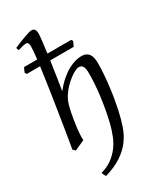

<svg xmlns="http://www.w3.org/2000/svg" viewBox="-240 -828 980 1158"><g transform="rotate(-30 249.5 -249.0)"><path d="M138.7 244.1 134.8 237.8Q132.8 234.4 130.6 230.2Q128.4 226.1 126.7 221.9Q125 217.8 124.5 214.4Q168 202.1 199.7 179.4Q231.4 156.7 254.2 126.7Q276.9 96.7 291.7 60.1Q306.6 23.4 316.9 -17.6Q328.1 -64 336.2 -109.9Q344.2 -155.8 349.4 -197.8Q354.5 -239.7 356.7 -276.6Q358.9 -313.5 358.9 -341.8Q358.9 -360.8 356.7 -373.5Q354.5 -386.2 349.9 -393.6Q345.2 -400.9 337.9 -404.1Q330.6 -407.2 319.8 -407.2Q313.5 -407.2 297.4 -399.7Q281.2 -392.1 260.5 -376.7Q239.7 -361.3 217.5 -338.4Q195.3 -315.4 176.8 -284.2Q163.6 -260.7 154.8 -225.8Q146 -190.9 139.2 -147Q134.8 -120.1 132.3 -99.6Q129.9 -79.1 128.7 -63.2Q127.4 -47.4 127.2 -34.9Q127 -22.5 127.9 -12.2Q121.6 -8.8 112.1 -4.6Q102.5 -0.5 92.5 3.9Q82.5 8.3 73.2 12.5Q64 16.6 58.1 20L42 4.9Q46.4 -20.5 52.7 -58.6Q59.1 -96.7 66.4 -142.1Q73.7 -187.5 81.5 -237.8L97.2 -338.9Q105 -389.6 112.1 -438.2Q119.1 -486.8 124.5 -528.3H32.2L24.4 -540.5Q26.9 -547.9 30.8 -556.6Q34.7 -565.4 38.6 -572.3H129.9Q133.3 -601.6 135.3 -623Q137.2 -644.5 137.2 -657.2Q137.2 -668.5 135.5 -675Q133.8 -681.6 131.1 -684.8Q128.4 -688 124.8 -689Q121.1 -689.9 117.2 -689.9Q112.3 -689.9 103.3 -687.7Q94.2 -685.5 84.5 -683.1Q73.2 -680.2 61 -676.8L55.2 -695.8Q75.7 -705.1 96.4 -713.4Q117.2 -721.7 135.3 -728Q153.3 -734.4 167 -738.3Q180.7 -742.2 187 -742.2Q200.7 -742.2 208.3 -733.4Q215.8 -724.6 215.8 -702.1Q215.8 -695.3 214.6 -682.4Q213.4 -669.4 211.4 -652.6Q209.5 -635.7 206.8 -615.2Q204.1 -594.7 201.2 -572.3H366.2L374 -561.5L358.9 -528.3H195.3Q190.9 -498.5 186.5 -469Q182.1 -439.5 178.2 -413.3Q174.3 -387.2 170.7 -365.7Q167 -344.2 165 -331.1Q193.4 -366.2 221.2 -390.4Q249 -414.6 275.4 -429.2Q301.8 -443.8 325.9 -450.4Q350.1 -457 372.1 -457Q402.8 -457 419.7 -436.5Q436.5 -416 436.5 -371.1Q436.5 -335.4 433.6 -295.4Q430.7 -255.4 425.8 -214.4Q420.9 -173.3 414.1 -133.5Q407.2 -93.8 399.9 -59.1Q388.2 -5.9 372.3 40.3Q356.4 86.4 327.9 124.5Q299.3 162.6 254.2 192.9Q209 223.1 138.7 244.1Z"/></g></svg>

Font: Gentium Plus CyrE
Style: Italic
Weight: 400
Italic angle: -8°
Designer: J. Victor Gaultney, Annie Olsen, Iska Routamaa, Becca Hirsbrunner
Foundry: SIL International
Version: Version 5.000